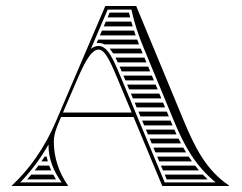

<svg xmlns="http://www.w3.org/2000/svg" viewBox="-20 -620 805 640"><path d="M328.1 -472H443.4C441.3 -477.4 439.2 -482.7 437.3 -488H307L302 -476.3C304.3 -476.6 306.2 -476.7 308.3 -476.7C315.5 -476.7 322.1 -475.1 328.1 -472ZM345.4 -458C349.5 -453.4 353.3 -448 357 -442H455.7L450 -455.7C449.7 -456.4 449.4 -457.2 449 -458ZM364.9 -428C367.5 -422.9 370.1 -417.6 372.6 -412H468.1L461.5 -428ZM378.8 -398C381 -392.8 383.2 -387.4 385.5 -382H480.5L473.9 -398ZM338.7 -562H413.9C412.6 -567.3 411.3 -572.6 410 -578H345.5C343.2 -572.7 341 -567.3 338.7 -562ZM332.7 -548C330.4 -542.7 328.1 -537.3 325.8 -532H422.4C420.7 -537.3 419.2 -542.6 417.7 -548ZM319.8 -518C317.6 -512.7 315.3 -507.3 313 -502H432.2C430.3 -507.3 428.5 -512.7 426.8 -518ZM486.3 -368H391.3L398 -352H493C490.8 -357.3 488.6 -362.7 486.3 -368ZM498.8 -338H403.8L410.5 -322H505.4ZM511.2 -308H416.4C418.6 -302.7 420.8 -297.3 423 -292H517.8ZM523.6 -278H428.9L435.5 -262H530.3ZM536.1 -248H441.4L448.1 -232H542.7C540.5 -237.3 538.3 -242.7 536.1 -248ZM548.5 -218H453.9L460.6 -202H555.2C553.8 -205.2 552.5 -208.4 551.2 -211.6C550.3 -213.7 549.4 -215.9 548.5 -218ZM619.9 -82C616.1 -87.3 612.5 -92.6 608.9 -98H504L510.6 -82ZM630.3 -68H516.5C518.7 -62.7 520.9 -57.3 523.1 -52H643.4C638.9 -57.2 634.5 -62.6 630.3 -68ZM656.1 -38H529C531.2 -32.7 533.4 -27.3 535.7 -22H672.2C666.7 -27.2 661.3 -32.6 656.1 -38ZM561.2 -188H466.4L473.1 -172H568.5C566 -177.3 563.6 -182.6 561.2 -188ZM575.2 -158H478.9L485.6 -142H583.3C580.5 -147.3 577.8 -152.6 575.2 -158ZM590.9 -128H491.4C493.7 -122.7 495.9 -117.3 498.1 -112H600.2C597 -117.3 593.9 -122.6 590.9 -128ZM139.4 -82C137.9 -87.3 136.6 -92.6 135.5 -98H128.8C125.2 -92.5 121.6 -87.2 118 -82ZM143.9 -68H108C103.9 -62.5 99.9 -57.2 95.7 -52H150.5C148.1 -57.3 145.9 -62.6 143.9 -68ZM157.5 -38H84.3C79.8 -32.6 75.2 -27.3 70.4 -22H166.7C163.4 -27.3 160.3 -32.7 157.5 -38ZM189.9 -245 240 -361C267.8 -425.5 288.4 -454.7 308.3 -454.7C328.3 -454.7 344.2 -423.7 370.8 -360L418.9 -245ZM141.6 -138.2C141.6 -90.8 157.5 -51.1 185.5 -12H47.4C81.9 -47.5 113.6 -89 141.6 -138.2ZM168 -219C129 -126 76 -54 19 -1L20 0H206L207 -1C176 -45 159.4 -95.5 159.4 -147.4C159.4 -171.3 167.7 -193 177.2 -215.1L183.6 -230H425.1L521 0H743V-2C667 -53 628.9 -129.8 591.5 -220L434 -600H331ZM381.9 -364.6C356.6 -425.2 338.4 -466.7 308.3 -466.7C299.1 -466.7 290.8 -463.4 282.9 -457.1L338.9 -588H418C428.3 -541.7 441.1 -503.4 459.2 -459.5L560.4 -215.4C594.2 -133.8 631.8 -66.9 698.8 -12H529Z"/></svg>

Font: SortefaxS02
Style: Medium
Weight: 500
Designer: gluk
Foundry: gluk
Version: Version 0.261